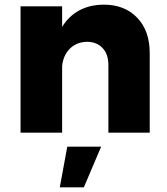

<svg xmlns="http://www.w3.org/2000/svg" viewBox="-20 -568 714 822"><path d="M621 -341V0H444V-290Q444 -336 419 -362.5Q394 -389 352 -389Q308 -388 279.5 -360Q251 -332 246 -286V0H68V-541H246V-453Q275 -500 320.5 -524Q366 -548 425 -548Q514 -548 567.5 -492Q621 -436 621 -341ZM268 60H413L339 234H236Z"/></svg>

Font: Montserrat V1
Style: Bold
Weight: 700
Designer: Julieta Ulanovsky
Foundry: Julieta Ulanovsky
Version: Version 6.001